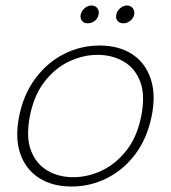

<svg xmlns="http://www.w3.org/2000/svg" viewBox="-20 -673 624 700"><path d="M241 7Q171 7 122.5 -24Q74 -55 54 -112.5Q34 -170 50 -250Q66 -329 109 -387Q152 -445 213 -476Q274 -507 343 -507Q413 -507 461 -476Q509 -445 529 -387Q549 -329 533 -250Q517 -170 474.5 -112.5Q432 -55 371 -24Q310 7 241 7ZM247 -27Q300 -27 351 -51Q402 -75 441 -124.5Q480 -174 495 -250Q510 -327 491 -376Q472 -425 430.5 -449Q389 -473 336 -473Q283 -473 232 -449Q181 -425 142.5 -375.5Q104 -326 89 -250Q74 -173 93 -124Q112 -75 153 -51Q194 -27 247 -27ZM300 -588Q286 -588 279 -597Q272 -606 274 -619Q277 -633 288.5 -643Q300 -653 313 -653Q327 -653 335 -643Q343 -633 339 -619Q337 -606 325.5 -597Q314 -588 300 -588ZM430 -588Q416 -588 408.5 -597Q401 -606 404 -619Q406 -633 418 -643Q430 -653 443 -653Q456 -653 464 -643Q472 -633 469 -619Q466 -606 454.5 -597Q443 -588 430 -588Z"/></svg>

Font: Albert Sans ExtraLight
Style: Italic
Weight: 250
Italic angle: -11.25°
Designer: Andreas Rasmussen
Foundry: a.Foundry
Version: Version 1.025